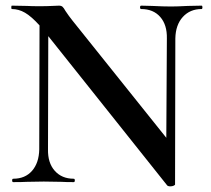

<svg xmlns="http://www.w3.org/2000/svg" viewBox="-20 -645 749 680"><path d="M694 -613Q653 -613 627.5 -585Q602 -557 601 -509L600 7Q601 10 595.5 12.5Q590 15 583 15Q573 15 570 9L151 -517L150 -116Q149 -68 174 -40Q199 -12 241 -12Q245 -12 245 -6Q245 0 241 0Q213 0 198 -1L135 -2L75 -1Q58 0 27 0Q23 0 23 -6Q23 -12 27 -12Q69 -12 93.5 -40Q118 -68 119 -116L120 -555Q91 -587 68.5 -600Q46 -613 22 -613Q20 -613 20 -619Q20 -625 22 -625L76 -624Q92 -623 119 -623Q146 -623 164.5 -624Q183 -625 189 -625Q197 -625 201.5 -621Q206 -617 212 -606Q224 -588 236 -573L569 -157L571 -509Q572 -557 547.5 -585Q523 -613 480 -613Q476 -613 476 -619Q476 -625 480 -625L519 -624Q559 -622 586 -622Q607 -622 645 -624L694 -625Q697 -625 697 -619Q697 -613 694 -613Z"/></svg>

Font: Cormorant Upright
Style: Bold
Weight: 700
Designer: Christian Thalmann (Catharsis Fonts)
Foundry: Catharsis Fonts
Version: Version 3.302